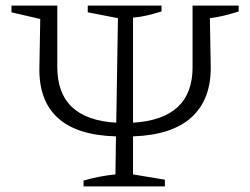

<svg xmlns="http://www.w3.org/2000/svg" viewBox="-20 -667 895 687"><path d="M279 0V-21Q334 -37 393 -43L395 -179Q254 -183 186 -246Q118 -309 121 -427L124 -599L21 -623V-647H185V-427Q185 -240 396 -228L402 -602L294 -623V-647H558V-626Q532 -618 507 -612Q482 -606 456 -604V-228Q669 -241 669 -426V-647H834V-626Q809 -618 783 -611.5Q757 -605 731 -602L734 -430Q736 -313 666.5 -248.5Q597 -184 456 -179V-43L570 -24V0Z"/></svg>

Font: Piazzolla Light
Style: Regular
Weight: 300
Designer: Juan Pablo del Peral
Foundry: Huerta Tipografica
Version: Version 1.330